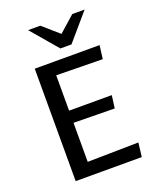

<svg xmlns="http://www.w3.org/2000/svg" viewBox="-149 -897 797 982"><g transform="rotate(-20 249.5 -405.5)"><path d="M90 -0.7V-612.7H442.9L433.5 -539.5L181.6 -543.4V-351H413.9L404.8 -281.6L181.6 -284.8V-72.3L458.9 -77L449.8 -0.7ZM191.8 -809.7 279.4 -733.2 365.9 -809.7H433.1L309 -665.1H248.7L125.3 -809.7Z"/></g></svg>

Font: Ancizar Sans Thin
Style: Regular
Weight: 100
Designer: Cesar Puertas, Viviana Monsalve, Julian Moncada, Julian Prieto, Jose Castro, Mariel Hernandez, Felipe Aragon, Sara Alarc
Version: Version 8.100